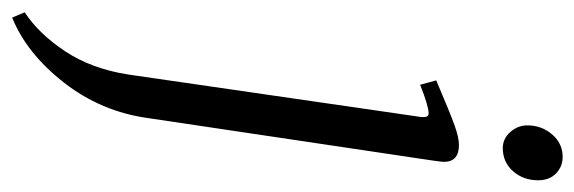

<svg xmlns="http://www.w3.org/2000/svg" viewBox="-366 -318 960 321"><g transform="rotate(90 114.5 -157.0)"><path d="M-25.9 282.2Q9.8 258.8 39.1 214.8Q68.4 170.9 78.1 108.9L147.9 -372.1Q149.9 -383.3 148.9 -388.2Q147.9 -393.1 143.1 -393.1Q130.9 -393.1 95.2 -378.9L87.9 -405.8Q142.6 -429.2 163.1 -436.5Q183.6 -443.8 195.8 -443.8Q224.1 -443.8 224.1 -418.9Q224.1 -415.5 222.2 -401.9L150.9 76.2Q140.1 154.3 91.6 216.6Q43 278.8 -17.1 303.2ZM163.1 -558.1Q163.1 -582 178.2 -599.6Q193.4 -617.2 215.8 -617.2Q231.9 -617.2 243.4 -606.2Q254.9 -595.2 254.9 -576.2Q254.9 -551.3 239.7 -534.2Q224.6 -517.1 201.2 -517.1Q185.1 -517.1 174.1 -529.8Q163.1 -542.5 163.1 -558.1Z"/></g></svg>

Font: Dehuti Alt
Style: Italic
Weight: 400
Version: Version 1.2